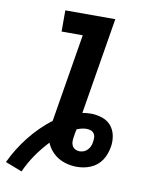

<svg xmlns="http://www.w3.org/2000/svg" viewBox="-117 -798 706 938"><g transform="rotate(10 236.5 -329.0)"><path d="M56 77 -27 45Q6 -25 54 -85.5Q102 -146 163 -193L235 -630H130V-735H378L299 -256Q309 -258 319.5 -259Q330 -260 341 -260Q369 -260 396.5 -251Q424 -242 441.5 -221.5Q459 -201 464.5 -172.5Q470 -144 465 -116Q462 -99 456 -82Q450 -65 440 -50Q430 -35 416 -23.5Q402 -12 385 -5Q368 2 351 5Q334 8 317 8Q293 8 269 2Q245 -4 225 -16Q205 -28 190 -45.5Q175 -63 166 -85Q132 -49 104 -8.5Q76 32 56 77ZM317 -69Q328 -69 338.5 -73Q349 -77 357 -85.5Q365 -94 369.5 -104.5Q374 -115 375 -126Q377 -137 376.5 -148Q376 -159 370 -167.5Q364 -176 354 -179.5Q344 -183 333 -183Q321 -183 308.5 -180Q296 -177 285 -172Q283 -163 281 -153Q279 -143 278 -134Q276 -122 276 -110.5Q276 -99 281 -89.5Q286 -80 296 -74.5Q306 -69 317 -69Z"/></g></svg>

Font: Iosevka Slab Extrabold
Style: Italic
Weight: 800
Italic angle: -9°
Monospace: yes
Designer: Belleve Invis
Foundry: Belleve Invis
Version: Version 11.1.0; ttfautohint (v1.8.3)